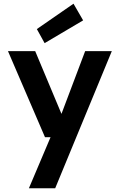

<svg xmlns="http://www.w3.org/2000/svg" viewBox="-20 -797 647 1037"><path d="M136 220 253 -56H223L23 -521H170L312 -182L440 -521H584L278 220ZM221 -564 179 -640 377 -777 429 -687Z"/></svg>

Font: DM Sans 10pt
Style: Bold
Weight: 700
Version: Version 4.004;gftools[0.9.30]